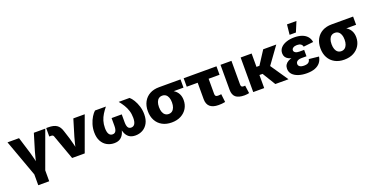

<svg xmlns="http://www.w3.org/2000/svg" viewBox="-28 -1675 5436 2795"><g transform="rotate(-20 2690.0 -277.0)"><path d="M218.8 45.9 7.8 -535.6H186.5L265.6 -278.8Q281.2 -226.6 293.9 -172.9Q306.6 -119.1 319.8 -61H285.6Q298.3 -119.1 310.5 -172.6Q322.8 -226.1 338.4 -278.8L416 -535.6H592.8L380.9 45.9ZM215.3 204.1V-2.9H384.8V204.1Z M814 0 675.3 -384.8Q670.9 -396.5 662.4 -402.1Q653.8 -407.7 639.6 -407.7H608.4V-538.6H641.1Q724.1 -538.6 769.5 -508.5Q814.9 -478.5 835.9 -408.2L877.4 -278.8Q893.1 -226.1 905.8 -172.6Q918.5 -119.1 931.6 -61H897.5Q909.7 -119.1 922.1 -172.6Q934.6 -226.1 950.2 -278.8L1027.8 -535.6H1204.1L1009.3 0Z M1465.8 7.8Q1405.8 7.8 1355 -20Q1304.2 -47.9 1273.9 -103.3Q1243.7 -158.7 1243.7 -239.7Q1243.7 -305.2 1262 -363.5Q1280.3 -421.9 1308.1 -466.8Q1335.9 -511.7 1363.3 -535.6H1532.2Q1497.6 -493.2 1470.2 -449.2Q1442.9 -405.3 1427.5 -355.5Q1412.1 -305.7 1412.1 -246.1Q1412.1 -184.1 1431.2 -152.8Q1450.2 -121.6 1486.8 -121.6Q1521 -121.6 1536.9 -148.4Q1552.7 -175.3 1552.7 -229.5V-349.6H1710V-229.5Q1710 -175.3 1725.3 -148.4Q1740.7 -121.6 1774.9 -121.6Q1812 -121.6 1831.3 -152.8Q1850.6 -184.1 1850.6 -246.1Q1850.6 -306.2 1834.7 -356.2Q1818.8 -406.2 1792 -450.2Q1765.1 -494.1 1730.5 -535.6H1898.9Q1927.2 -512.2 1954.6 -467.3Q1981.9 -422.4 2000.2 -364Q2018.6 -305.7 2018.6 -239.7Q2018.6 -158.2 1988.3 -103Q1958 -47.9 1907.5 -20Q1856.9 7.8 1795.9 7.8Q1733.4 7.8 1695.8 -20.5Q1658.2 -48.8 1640.4 -99.1Q1622.6 -149.4 1619.1 -214.4H1642.6Q1639.6 -148.9 1621.3 -98.9Q1603 -48.8 1565.4 -20.5Q1527.8 7.8 1465.8 7.8Z M2356 10.7Q2272.5 10.7 2210.9 -23.2Q2149.4 -57.1 2116 -118.7Q2082.5 -180.2 2082.5 -263.2Q2082.5 -345.7 2115.7 -407Q2148.9 -468.3 2210.2 -502Q2271.5 -535.6 2355 -535.6H2688V-408.2H2453.6L2355 -404.3Q2323.7 -404.3 2301.3 -387.7Q2278.8 -371.1 2267.1 -339.6Q2255.4 -308.1 2255.4 -263.2Q2255.4 -218.8 2267.3 -186.8Q2279.3 -154.8 2302 -137.7Q2324.7 -120.6 2356 -120.6Q2387.7 -120.6 2410.2 -137.7Q2432.6 -154.8 2444.8 -186.8Q2457 -218.8 2457 -263.2Q2457 -308.1 2444.8 -339.6Q2432.6 -371.1 2410.2 -387.7Q2387.7 -404.3 2356 -404.3V-450.2Q2414.6 -450.2 2464.1 -437.5Q2513.7 -424.8 2550.5 -398.7Q2587.4 -372.6 2607.9 -332Q2628.4 -291.5 2628.4 -236.3Q2628.4 -166.5 2595.2 -110.6Q2562 -54.7 2501 -22Q2439.9 10.7 2356 10.7Z M3083.5 5.4Q2994.6 5.4 2950.4 -33.7Q2906.2 -72.8 2906.2 -149.4V-404.3H2736.8V-535.6H3245.1V-404.3H3075.7V-169.4Q3075.7 -146.5 3085.9 -136.2Q3096.2 -126 3120.6 -126Q3131.3 -126 3146.7 -127.4Q3162.1 -128.9 3171.4 -130.4L3186 -4.4Q3159.2 1.5 3133.5 3.4Q3107.9 5.4 3083.5 5.4Z M3486.8 2Q3393.6 2 3350.6 -34.4Q3307.6 -70.8 3307.6 -149.4V-535.6H3477.1V-168Q3477.1 -146.5 3486.3 -136.7Q3495.6 -127 3516.1 -127Q3524.9 -127 3530.8 -127.4Q3536.6 -127.9 3541 -128.9L3558.1 -6.8Q3546.4 -3.9 3528.1 -1Q3509.8 2 3486.8 2Z M3789.6 -535.6V0H3619.6V-535.6ZM4171.4 -535.6 3930.7 -202.6H3755.4L3750.5 -328.6H3835.4L3969.2 -535.6ZM3961.9 0 3833.5 -210 3970.7 -286.6 4166.5 0Z M4449.7 10.3Q4378.4 10.3 4321.3 -8.3Q4264.2 -26.9 4231 -62.5Q4197.8 -98.1 4197.8 -149.9Q4197.8 -184.6 4213.6 -210.2Q4229.5 -235.8 4259.5 -252.9Q4289.6 -270 4331.1 -278.6Q4372.6 -287.1 4423.3 -287.1H4526.4V-224.6H4450.2Q4421.4 -224.6 4401.6 -217.3Q4381.8 -210 4371.3 -196.8Q4360.8 -183.6 4360.8 -165Q4360.8 -139.6 4383.1 -124Q4405.3 -108.4 4450.7 -108.4Q4480 -108.4 4499.3 -115.7Q4518.6 -123 4529.3 -137.7Q4540 -152.3 4543.5 -174.8L4696.8 -158.7Q4688.5 -105 4658.2 -67.1Q4627.9 -29.3 4575.9 -9.5Q4523.9 10.3 4449.7 10.3ZM4425.8 -260.7Q4375 -260.7 4334.7 -267.8Q4294.4 -274.9 4266.1 -289.8Q4237.8 -304.7 4222.9 -328.4Q4208 -352.1 4208 -384.8Q4208 -435.1 4240 -470.7Q4272 -506.3 4327.4 -525.4Q4382.8 -544.4 4451.7 -544.4Q4517.6 -544.4 4567.9 -526.9Q4618.2 -509.3 4649.4 -474.1Q4680.7 -439 4688.5 -386.7L4535.6 -370.1Q4531.2 -396.5 4509.8 -411.1Q4488.3 -425.8 4451.7 -425.8Q4413.6 -425.8 4391.6 -410.9Q4369.6 -396 4369.6 -373.5Q4369.6 -351.6 4391.4 -337.6Q4413.1 -323.7 4450.2 -323.7H4526.4V-260.7ZM4402.3 -602.1 4418.5 -757.8H4564.9L4500 -602.1Z M5029.8 10.7Q4946.3 10.7 4884.8 -23.2Q4823.2 -57.1 4789.8 -118.7Q4756.3 -180.2 4756.3 -263.2Q4756.3 -345.7 4789.6 -407Q4822.8 -468.3 4884 -502Q4945.3 -535.6 5028.8 -535.6H5361.8V-408.2H5127.4L5028.8 -404.3Q4997.6 -404.3 4975.1 -387.7Q4952.6 -371.1 4940.9 -339.6Q4929.2 -308.1 4929.2 -263.2Q4929.2 -218.8 4941.2 -186.8Q4953.1 -154.8 4975.8 -137.7Q4998.5 -120.6 5029.8 -120.6Q5061.5 -120.6 5084 -137.7Q5106.4 -154.8 5118.7 -186.8Q5130.9 -218.8 5130.9 -263.2Q5130.9 -308.1 5118.7 -339.6Q5106.4 -371.1 5084 -387.7Q5061.5 -404.3 5029.8 -404.3V-450.2Q5088.4 -450.2 5137.9 -437.5Q5187.5 -424.8 5224.4 -398.7Q5261.2 -372.6 5281.7 -332Q5302.2 -291.5 5302.2 -236.3Q5302.2 -166.5 5269 -110.6Q5235.8 -54.7 5174.8 -22Q5113.8 10.7 5029.8 10.7Z"/></g></svg>

Font: Inter 20pt ExtraBold
Style: Regular
Weight: 800
Version: Version 4.001;git-66647c0bb